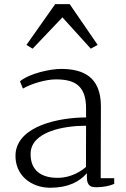

<svg xmlns="http://www.w3.org/2000/svg" viewBox="-20 -885 599 916"><path d="M135.7 -652.8 277.8 -802.2 413.1 -652.8 445.8 -670.9 312.5 -865.2H243.2L106 -670.4ZM54.2 -152.3C47.9 -46.9 131.8 10.7 218.8 10.7C305.2 10.7 358.4 -17.6 394.5 -58.6V-39.1C394.5 5.4 418 8.3 440.4 8.3C474.1 8.3 505.9 1 524.9 -7.8V-34.7H460.4L461.4 -377.4C461.4 -520.5 374.5 -556.2 271 -556.2C223.1 -556.2 124 -536.6 75.2 -497.1L89.4 -462.4C126.5 -484.4 196.8 -506.3 246.6 -506.3C335.9 -506.3 390.6 -477.1 390.6 -367.7V-324.7C268.6 -324.7 65.9 -287.6 54.2 -152.3ZM126 -151.4C127 -257.3 284.7 -285.2 390.6 -285.2C390.1 -216.3 390.1 -135.3 390.1 -88.4C372.1 -73.2 324.7 -36.6 254.4 -36.6C178.2 -36.6 125 -70.8 126 -151.4Z"/></svg>

Font: Merriweather
Style: Light
Weight: 250
Designer: Eben Sorkin ( eben@eyebytes.com )
Foundry: Sorkin Type Co.
Version: Version 1.003